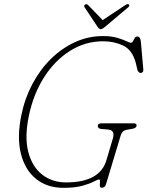

<svg xmlns="http://www.w3.org/2000/svg" viewBox="-20 -887 708 921"><path d="M474 -714Q513.5 -714 541 -706Q568.5 -698 585 -690Q601.5 -682 607 -682Q614 -682 618 -689.5Q622 -697 626.2 -704.5Q630.5 -712 637.5 -712Q653 -712 655.5 -689L667.5 -553.5Q668 -544.5 663.8 -540.8Q659.5 -537 654 -537Q649 -537 644.8 -542Q640.5 -547 639.5 -550.5L631 -586.5Q614 -648 570.8 -668.5Q527.5 -689 474.5 -689Q389.5 -689 316.8 -643.5Q244 -598 192.2 -517.5Q140.5 -437 118.5 -331.5Q97 -229 115.8 -157.8Q134.5 -86.5 182.5 -49.2Q230.5 -12 297 -12Q459 -12 490.5 -118.5L521 -221.5Q533.5 -262 499.5 -265.5L465 -268.5Q449 -270 449 -284Q449.5 -295.5 468 -295.5H621Q637 -295.5 635 -283Q633.5 -272 611.5 -268.5L590.5 -265Q576.5 -262.5 569.5 -255.8Q562.5 -249 559.5 -239L489 -5Q486 6 480.5 9.8Q475 13.5 468 13.5Q459 13.5 458.8 3.5Q458.5 -6.5 459.5 -16.2Q460.5 -26 455 -26Q448.5 -26 429.8 -16Q411 -6 375.8 4Q340.5 14 284.5 14Q206 14 153 -28.8Q100 -71.5 80.2 -150Q60.5 -228.5 82.5 -335Q99 -415.5 135.5 -484.2Q172 -553 224.2 -604.5Q276.5 -656 340 -685Q403.5 -714 474 -714ZM483 -757.5Q470.5 -747 464 -747Q456 -747 448.5 -757.5L385.5 -852.5Q380.5 -861 389 -865.5Q396 -869.5 403 -862.5L472.5 -790.5L581 -862.5Q592.5 -870 597.5 -865.5Q604 -860 595.5 -852.5Z"/></svg>

Font: Fraunces 72pt SuperSoft Thin
Style: Italic
Weight: 100
Italic angle: -16°
Version: Version 1.000;[b76b70a41]